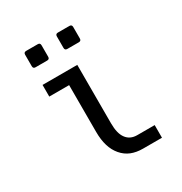

<svg xmlns="http://www.w3.org/2000/svg" viewBox="-174 -872 950 1003"><g transform="rotate(-30 301.0 -370.0)"><path d="M210.4 -659.7V-729Q210.4 -743.7 195.8 -743.7H126Q111.3 -743.7 111.3 -729V-659.7Q111.3 -645 126 -645H195.8Q210.4 -645 210.4 -659.7ZM401.4 -659.7V-729Q401.4 -743.7 386.7 -743.7H317.4Q302.7 -743.7 302.7 -729V-659.7Q302.7 -645 317.4 -645H386.7Q401.4 -645 401.4 -659.7ZM111.3 -546.9V-476.6H231V-194.3Q231 -99.6 275.4 -47.9Q298.3 -21 329.1 -8.5Q359.9 3.9 399.9 3.9H513.7V-72.3H408.7Q365.7 -72.3 343.3 -103Q320.8 -132.8 320.8 -194.3V-546.9Z"/></g></svg>

Font: Hack Dev
Style: Regular
Weight: 400
Designer: Christopher Simpkins
Foundry: Christopher Simpkins
Version: Version 2.0315